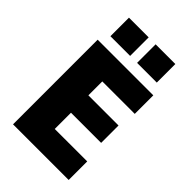

<svg xmlns="http://www.w3.org/2000/svg" viewBox="-277 -1065 1171 1171"><g transform="rotate(45 308.0 -480.0)"><path d="M343 -800V-960H513V-800ZM113 -800V-960H283V-800ZM533 -450V-300H273V-160H553V0H73V-730H553V-570H273V-450Z"/></g></svg>

Font: M PLUS 1p Black
Style: Regular
Weight: 900
Version: Version 1.061